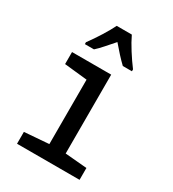

<svg xmlns="http://www.w3.org/2000/svg" viewBox="-185 -867 871 968"><g transform="rotate(30 250.0 -383.0)"><path d="M68 0V-69L210 -80V-455L77 -469V-539H305V-80L432 -69V0ZM113 -617Q139 -652 165 -693.5Q191 -735 206 -766H294Q310 -732 336 -691Q362 -650 387 -617V-606H334Q314 -625 293 -648Q272 -671 250 -697Q227 -671 205.5 -646.5Q184 -622 166 -606H113Z"/></g></svg>

Font: Noto Sans Mono ExtraCondensed Medium
Style: Regular
Weight: 500
Width: 2
Designer: Monotype Design Team
Foundry: Monotype Imaging Inc.
Version: Version 2.014